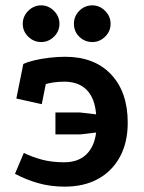

<svg xmlns="http://www.w3.org/2000/svg" viewBox="-20 -678 539 717"><path d="M339 -251Q334 -312 303.5 -342.5Q273 -373 220 -373Q201 -373 182 -370.5Q163 -368 151 -364L136 -289L41 -310L67 -439Q84 -447 109.5 -453Q135 -459 165 -462.5Q195 -466 223 -466Q333 -466 395 -400Q457 -334 457 -220Q457 -146 428 -92.5Q399 -39 346.5 -10Q294 19 221 19Q169 19 123 6Q77 -7 36 -29L69 -107Q99 -92 136 -82Q173 -72 220 -72Q271 -72 301.5 -100.5Q332 -129 339 -183L279 -176H187V-258H278ZM325 -658Q352 -658 372.5 -637.5Q393 -617 393 -589Q393 -561 372.5 -541Q352 -521 325 -521Q296 -521 276 -541Q256 -561 256 -589Q256 -617 276 -637.5Q296 -658 325 -658ZM134 -658Q161 -658 181.5 -637.5Q202 -617 202 -589Q202 -561 181.5 -541Q161 -521 134 -521Q106 -521 85.5 -541Q65 -561 65 -589Q65 -617 85.5 -637.5Q106 -658 134 -658Z"/></svg>

Font: Podkova
Style: Bold
Weight: 700
Designer: Ilya Yudin
Foundry: Cyreal (www.cyreal.org)
Version: Version 2.102; ttfautohint (v1.8.1.43-b0c9)